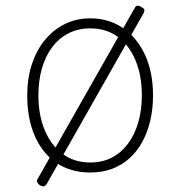

<svg xmlns="http://www.w3.org/2000/svg" viewBox="-20 -583 629 670"><path d="M295 19Q226 19 176.5 -15Q127 -49 101 -109.5Q75 -170 75 -250Q75 -310 91.5 -359.5Q108 -409 137.5 -444.5Q167 -480 207 -499.5Q247 -519 295 -519Q360 -519 409.5 -485Q459 -451 486.5 -390.5Q514 -330 514 -250Q514 -202 504 -160.5Q494 -119 475.5 -86Q457 -53 430.5 -29.5Q404 -6 370 6.5Q336 19 295 19ZM295 -16Q337 -16 370 -33Q403 -50 426.5 -81.5Q450 -113 462.5 -156Q475 -199 475 -250Q475 -319 453 -372Q431 -425 391 -454.5Q351 -484 295 -484Q253 -484 219.5 -467Q186 -450 162.5 -419Q139 -388 126.5 -345Q114 -302 114 -250Q114 -182 136 -129Q158 -76 198.5 -46Q239 -16 295 -16ZM143 59Q138 66 133 67Q128 68 120 64Q113 59 110 53.5Q107 48 111 42L450 -555Q454 -563 460.5 -563Q467 -563 474 -558Q482 -554 483.5 -549.5Q485 -545 481 -537Z"/></svg>

Font: Playwrite US Modern Thin
Style: Regular
Weight: 250
Designer: Veronika Burian, José Scaglione
Foundry: TypeTogether
Version: Version 1.003